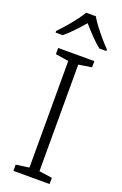

<svg xmlns="http://www.w3.org/2000/svg" viewBox="-178 -997 667 1048"><g transform="rotate(20 155.5 -473.5)"><path d="M261 0H51V-36L127 -47V-666L51 -678V-714H261V-678L185 -666V-47L261 -36ZM185 -947Q197 -925 218 -897.5Q239 -870 262 -843Q285 -816 304 -797V-788H263Q236 -810 208 -839Q180 -868 156 -896Q132 -868 104.5 -839Q77 -810 50 -788H9V-797Q28 -817 51 -843.5Q74 -870 95 -897.5Q116 -925 129 -947Z"/></g></svg>

Font: Noto Sans Arabic Light
Style: Regular
Weight: 300
Designer: Monotype Design Team, Nadine Chahine, Nizar Qandah and Khaled Hosny
Foundry: Monotype Imaging Inc.
Version: Version 2.012; ttfautohint (v1.8.4.7-5d5b)